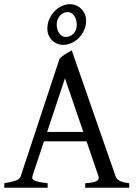

<svg xmlns="http://www.w3.org/2000/svg" viewBox="-20 -879 635 899"><path d="M370.1 -261.2 284.2 -512.2 200.7 -261.2ZM186 -217.3 131.8 -54.2Q127 -39.1 145 -32.2Q163.1 -25.4 203.1 -21V0H0V-21Q33.2 -26.9 52.7 -33.2Q72.3 -39.6 77.1 -54.2L258.8 -604Q270 -616.2 286.6 -626.2Q303.2 -636.2 315.9 -643.1L521 -54.2Q523.4 -47.4 527.8 -42Q532.2 -36.6 539.6 -32.7Q546.9 -28.8 558.1 -25.9Q569.3 -22.9 585 -21V0H378.9V-21Q417 -23.4 431.6 -30.8Q446.3 -38.1 440.9 -54.2L385.3 -217.3ZM339.4 -763.2Q339.4 -774.9 336.4 -785.6Q333.5 -796.4 328.1 -804.4Q322.8 -812.5 314.9 -817.4Q307.1 -822.3 297.4 -822.3Q287.1 -822.3 277.8 -818.1Q268.6 -814 261.5 -806.4Q254.4 -798.8 250 -788.1Q245.6 -777.3 245.6 -764.2Q245.6 -752.9 248.5 -742.4Q251.5 -731.9 256.8 -723.9Q262.2 -715.8 270 -710.9Q277.8 -706.1 287.6 -706.1Q297.4 -706.1 306.6 -709.7Q315.9 -713.4 323.2 -720.7Q330.6 -728 335 -738.5Q339.4 -749 339.4 -763.2ZM383.3 -783.2Q383.3 -758.3 373.8 -737.5Q364.3 -716.8 348.9 -701.4Q333.5 -686 314.7 -677.5Q295.9 -668.9 277.3 -668.9Q260.7 -668.9 246.8 -674.8Q232.9 -680.7 222.9 -690.9Q212.9 -701.2 207.3 -714.8Q201.7 -728.5 201.7 -744.1Q201.7 -769 211.2 -790.3Q220.7 -811.5 235.8 -826.9Q251 -842.3 269.8 -850.8Q288.6 -859.4 307.6 -859.4Q323.2 -859.4 337.2 -853.3Q351.1 -847.2 361.3 -836.7Q371.6 -826.2 377.4 -812.3Q383.3 -798.3 383.3 -783.2Z"/></svg>

Font: Gentium Plus Am
Style: Regular
Weight: 400
Designer: J. Victor Gaultney, Annie Olsen, Iska Routamaa, Becca Hirsbrunner
Foundry: SIL International
Version: Version 5.000